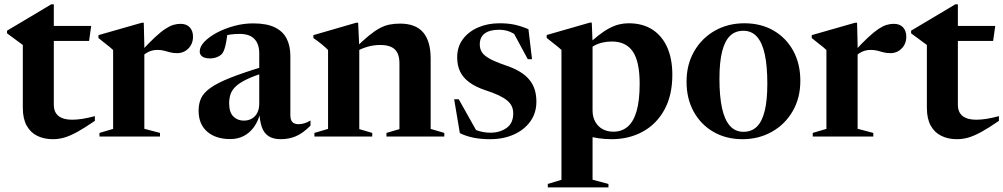

<svg xmlns="http://www.w3.org/2000/svg" viewBox="-20 -610 4484 858"><path d="M220.5 -142Q220.5 -108.5 241.5 -91.8Q262.5 -75 302 -75Q323.5 -75 347.8 -78.8Q372 -82.5 404 -91V-70Q357.5 -38 325 -20.2Q292.5 -2.5 267.2 4.8Q242 12 216 12Q177 12 146.8 -2.8Q116.5 -17.5 99.2 -48.5Q82 -79.5 82 -128V-409L11.5 -461V-473Q19 -477.5 34.2 -486.5Q49.5 -495.5 70 -507.8Q90.5 -520 114 -534Q137.5 -548 162 -562.5Q186.5 -577 208.5 -590.5H220.5V-479ZM167.5 -427V-494H387.5L378 -427Z M786.5 -503.5Q813.5 -503.5 828 -487.8Q842.5 -472 842.5 -446.5Q842.5 -414.5 822 -393.5Q801.5 -372.5 771.5 -372.5Q754 -372.5 740.2 -376.2Q726.5 -380 713.2 -383.5Q700 -387 682.5 -387Q668.5 -387 656.2 -383.2Q644 -379.5 632.8 -372.2Q621.5 -365 610 -354L607.5 -377Q645 -418 672 -443Q699 -468 718.8 -481Q738.5 -494 754.8 -498.8Q771 -503.5 786.5 -503.5ZM625 -407V-34.5L695 -16V0H424.5V-16L485.5 -34V-386.5Q479 -393 470.5 -399.8Q462 -406.5 450 -416Q438 -425.5 420 -440V-453L614 -508.5H622.5Z M1164.5 -315 1166.5 -287Q1115 -271 1082.8 -255.5Q1050.5 -240 1033.5 -223.8Q1016.5 -207.5 1010.2 -189Q1004 -170.5 1004 -148Q1004 -108.5 1022.5 -89.8Q1041 -71 1069.5 -71Q1090 -71 1105.5 -80Q1121 -89 1129.8 -106Q1138.5 -123 1138.5 -147.5V-371.5Q1138.5 -413 1117 -435.8Q1095.5 -458.5 1050.5 -458.5Q1029.5 -458.5 1009.5 -455.8Q989.5 -453 976 -447.5L998 -474.5Q995 -447 991.5 -426.5Q988 -406 983.5 -392.2Q979 -378.5 973 -370.5Q965 -361 950.2 -355Q935.5 -349 918.5 -349Q896 -349 884.2 -357.2Q872.5 -365.5 872.5 -380Q872.5 -401.5 893.5 -423.5Q914.5 -445.5 949.2 -464Q984 -482.5 1026.2 -494Q1068.5 -505.5 1111 -505.5Q1172 -505.5 1208.5 -487.5Q1245 -469.5 1261.2 -437Q1277.5 -404.5 1277.5 -360V-94.5Q1277.5 -81 1281.8 -72Q1286 -63 1294.2 -59Q1302.5 -55 1313.5 -55Q1326.5 -55 1340 -59Q1353.5 -63 1367.5 -71.5V-48.5Q1332.5 -13.5 1301.5 -0.8Q1270.5 12 1235 12Q1201 12 1180.2 -1.5Q1159.5 -15 1150 -42.2Q1140.5 -69.5 1139 -109.5L1143.5 -107.5Q1134.5 -69.5 1115.2 -42.8Q1096 -16 1069 -2.2Q1042 11.5 1009.5 11.5Q944 11.5 905.8 -21.8Q867.5 -55 867.5 -115.5Q867.5 -146.5 878.5 -170.8Q889.5 -195 920.5 -217.2Q951.5 -239.5 1010.2 -262.8Q1069 -286 1164.5 -315Z M1585.5 -399V-33L1643.5 -16V0H1385V-16L1446 -34V-386.5Q1437.5 -395.5 1422.2 -408.5Q1407 -421.5 1380.5 -440V-453L1572 -508.5H1580.5ZM1707 -16 1765 -33V-327.5Q1765 -355.5 1755.8 -373.8Q1746.5 -392 1727.5 -400.5Q1708.5 -409 1679 -409Q1648.5 -409 1620.5 -400.5Q1592.5 -392 1570 -379L1563 -391Q1599.5 -427 1627 -449.5Q1654.5 -472 1676.8 -484Q1699 -496 1720.8 -500.2Q1742.5 -504.5 1768 -504.5Q1837 -504.5 1870.8 -465.5Q1904.5 -426.5 1904.5 -347.5V-34L1965.5 -16V0H1707Z M2212.5 -506Q2251 -506 2280.5 -499.5Q2310 -493 2341.5 -479.5L2357.5 -345.5H2338.5L2267 -478L2309 -434.5Q2283.5 -457.5 2260.8 -467.2Q2238 -477 2210.5 -477Q2168.5 -477 2146.2 -460.5Q2124 -444 2124 -411.5Q2124 -392.5 2133 -377.5Q2142 -362.5 2167.2 -348.2Q2192.5 -334 2242 -317Q2279 -304.5 2304.8 -288.5Q2330.5 -272.5 2346.5 -252.5Q2362.5 -232.5 2369.8 -208.5Q2377 -184.5 2377 -155.5Q2377 -105 2349.8 -67.2Q2322.5 -29.5 2276 -8.8Q2229.5 12 2170 12Q2127 12 2094.2 5Q2061.5 -2 2035 -15L2009.5 -166.5H2030L2116.5 -12.5L2079.5 -43Q2094 -34 2109 -28.2Q2124 -22.5 2139.8 -19.8Q2155.5 -17 2171 -17Q2214 -17 2243.8 -38.2Q2273.5 -59.5 2273.5 -103Q2273.5 -120.5 2267.2 -134.5Q2261 -148.5 2246.8 -160.5Q2232.5 -172.5 2209 -183.8Q2185.5 -195 2151.5 -206Q2106 -221 2077.8 -241.8Q2049.5 -262.5 2036.2 -290Q2023 -317.5 2023 -353.5Q2023 -401 2048.5 -435Q2074 -469 2116.8 -487.5Q2159.5 -506 2212.5 -506Z M2838.5 -235.5Q2838.5 -334.5 2808 -379.5Q2777.5 -424.5 2714.5 -424.5Q2693 -424.5 2673 -420Q2653 -415.5 2635 -405.8Q2617 -396 2600.5 -381L2595.5 -400Q2627.5 -431 2654 -451.5Q2680.5 -472 2703.2 -484Q2726 -496 2747 -501Q2768 -506 2789 -506Q2852 -506 2895.5 -477.8Q2939 -449.5 2961.8 -398Q2984.5 -346.5 2984.5 -276Q2984.5 -184 2949 -119.5Q2913.5 -55 2852 -21.5Q2790.5 12 2712.5 12Q2684 12 2655.5 8Q2627 4 2599 -4.8Q2571 -13.5 2544.5 -27.5H2628V193L2699 212V227.5H2428V212L2489 193.5V-387Q2482 -393.5 2473.8 -400.2Q2465.5 -407 2453.2 -416.5Q2441 -426 2423 -440.5V-453.5L2616 -509H2624.5L2628 -422.5V-116Q2628 -88 2639.8 -66.5Q2651.5 -45 2672.5 -33.2Q2693.5 -21.5 2721.5 -21.5Q2758.5 -21.5 2784.8 -43.8Q2811 -66 2824.8 -113.5Q2838.5 -161 2838.5 -235.5Z M3302.5 -21Q3338.5 -21 3362 -43.8Q3385.5 -66.5 3397.2 -114Q3409 -161.5 3409 -236Q3409 -314 3397.8 -366.5Q3386.5 -419 3362.8 -445.8Q3339 -472.5 3302 -472.5Q3266 -472.5 3242.5 -450Q3219 -427.5 3207 -380Q3195 -332.5 3195 -258Q3195 -180 3206.5 -127.2Q3218 -74.5 3241.8 -47.8Q3265.5 -21 3302.5 -21ZM3298 12Q3225 12 3168.5 -20.5Q3112 -53 3080 -111Q3048 -169 3048 -245Q3048 -321.5 3082 -380.5Q3116 -439.5 3174.5 -472.8Q3233 -506 3306.5 -506Q3380.5 -506 3436.8 -473.5Q3493 -441 3524.8 -383Q3556.5 -325 3556.5 -249Q3556.5 -172 3522.2 -113Q3488 -54 3429.2 -21Q3370.5 12 3298 12Z M3974 -503.5Q4001 -503.5 4015.5 -487.8Q4030 -472 4030 -446.5Q4030 -414.5 4009.5 -393.5Q3989 -372.5 3959 -372.5Q3941.5 -372.5 3927.8 -376.2Q3914 -380 3900.8 -383.5Q3887.5 -387 3870 -387Q3856 -387 3843.8 -383.2Q3831.5 -379.5 3820.2 -372.2Q3809 -365 3797.5 -354L3795 -377Q3832.5 -418 3859.5 -443Q3886.5 -468 3906.2 -481Q3926 -494 3942.2 -498.8Q3958.5 -503.5 3974 -503.5ZM3812.5 -407V-34.5L3882.5 -16V0H3612V-16L3673 -34V-386.5Q3666.5 -393 3658 -399.8Q3649.5 -406.5 3637.5 -416Q3625.5 -425.5 3607.5 -440V-453L3801.5 -508.5H3810Z M4260.5 -142Q4260.5 -108.5 4281.5 -91.8Q4302.5 -75 4342 -75Q4363.5 -75 4387.8 -78.8Q4412 -82.5 4444 -91V-70Q4397.5 -38 4365 -20.2Q4332.5 -2.5 4307.2 4.8Q4282 12 4256 12Q4217 12 4186.8 -2.8Q4156.5 -17.5 4139.2 -48.5Q4122 -79.5 4122 -128V-409L4051.5 -461V-473Q4059 -477.5 4074.2 -486.5Q4089.5 -495.5 4110 -507.8Q4130.5 -520 4154 -534Q4177.5 -548 4202 -562.5Q4226.5 -577 4248.5 -590.5H4260.5V-479ZM4207.5 -427V-494H4427.5L4418 -427Z"/></svg>

Font: Newsreader 60pt SemiBold
Style: Regular
Weight: 600
Designer: Hugues Gentile
Foundry: Production Type
Version: Version 1.003